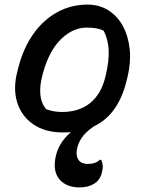

<svg xmlns="http://www.w3.org/2000/svg" viewBox="-20 -565 640 835"><path d="M221 122Q233 57 288 10Q272 11 254 11Q176 11 124.5 -24.5Q73 -60 54.5 -120.5Q36 -181 56 -256L60 -272Q82 -357 125.5 -418Q169 -479 229 -512Q289 -545 361 -545Q412 -545 451.5 -520Q491 -495 514.5 -451.5Q538 -408 544 -351.5Q550 -295 535 -232L531 -216Q495 -66 389 -16Q351 10 334.5 35.5Q318 61 314 88Q310 114 322 131Q334 148 362 148Q395 148 414 130H420Q425 140 426.5 153Q428 166 424 182Q417 216 391 233Q365 250 327 250Q269 250 239.5 216Q210 182 221 122ZM358 -445Q297 -445 245.5 -395Q194 -345 167 -248L164 -236Q152 -191 155.5 -153.5Q159 -116 181 -90Q214 -78 249 -78Q324 -78 371.5 -116.5Q419 -155 437 -226L440 -238Q470 -362 430 -432Q403 -445 358 -445Z"/></svg>

Font: Recursive Mn Csl St Med
Style: Italic
Weight: 500
Italic angle: -15°
Monospace: yes
Version: Version 1.079;hotconv 1.0.112;makeotfexe 2.5.65598; ttfautoh